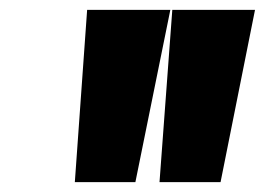

<svg xmlns="http://www.w3.org/2000/svg" viewBox="-20 -917 538 390"><path d="M157 -897 132 -547H255L326 -897ZM330 -897 304 -547H428L498 -897Z"/></svg>

Font: Chaingun
Style: Ita
Weight: 400
Version: Version 0.91